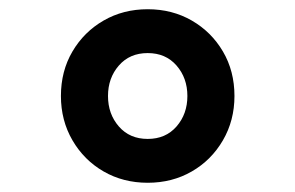

<svg xmlns="http://www.w3.org/2000/svg" viewBox="-20 -730 640 416"><path d="M300 -334Q247 -334 204.5 -358.5Q162 -383 137 -426Q112 -469 112 -522Q112 -576 137 -618.5Q162 -661 204.5 -685.5Q247 -710 300 -710Q353 -710 395.5 -685.5Q438 -661 463 -618.5Q488 -576 488 -522Q488 -469 463 -426Q438 -383 395.5 -358.5Q353 -334 300 -334ZM300 -429Q339 -429 362.5 -456Q386 -483 386 -522Q386 -561 362.5 -588Q339 -615 300 -615Q261 -615 237.5 -588Q214 -561 214 -522Q214 -483 237.5 -456Q261 -429 300 -429Z"/></svg>

Font: Lilex Nerd Font
Style: Bold
Weight: 700
Designer: Mike Abbink, Paul van der Laan, Pieter van Rosmalen, Mikhael Khrustik
Foundry: Mikhael Khrustik
Version: Version 2.400; ttfautohint (v1.8.4.7-5d5b);Nerd Fonts 3.3.0